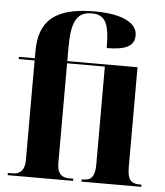

<svg xmlns="http://www.w3.org/2000/svg" viewBox="-54 -818 742 866"><g transform="rotate(5 317.0 -385.0)"><path d="M13 0H309V-10H290C267 -10 236 -17 236 -75V-526H407V-83C407 -25 388 -10 352 -10H347V0H618V-10H609C574 -10 554 -24 554 -81V-536H236V-598C236 -714 260 -760 327 -760C390 -760 408 -720 408 -610C498 -610 533 -632 533 -678C533 -737 460 -770 341 -770C160 -770 89 -706 89 -567V-536H17V-526H89V-75C89 -17 55 -10 36 -10H13Z"/></g></svg>

Font: Noto Serif Display Condensed Extra
Style: Regular
Weight: 800
Width: 3
Designer: Monotype Design Team
Foundry: Monotype Imaging Inc.
Version: Version 1.900